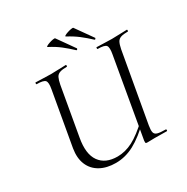

<svg xmlns="http://www.w3.org/2000/svg" viewBox="-180 -945 1082 1112"><g transform="rotate(-30 361.5 -389.5)"><path d="M281 12Q220.2 12 177.2 -12Q134.2 -36 115.6 -80.5Q97 -125 107 -186L170 -544Q178 -587 166.9 -600Q155.8 -613 109.8 -613Q107.8 -613 107.8 -619Q107.8 -625 109.8 -625Q130.4 -625 155.5 -623.5Q180.6 -622 209.2 -622Q238.8 -622 265.8 -623.5Q292.8 -625 312.4 -625Q314.6 -625 314.6 -619Q314.6 -613 312.4 -613Q281.6 -613 264.8 -607Q248 -601 240.6 -586Q233.2 -571 227.4 -542L171 -221Q152.6 -120 189.8 -67.7Q227 -15.4 307.8 -15.4Q358.8 -15.4 409.9 -41.5Q461 -67.6 530.4 -133.4L538.6 -124.6Q463.8 -51.6 404 -19.8Q344.2 12 281 12ZM498 0Q488 0 486.5 -3Q485 -6 486 -19L577 -542Q585 -585 575.2 -599Q565.4 -613 517.8 -613Q515.8 -613 515.8 -619Q515.8 -625 517.8 -625Q538.4 -625 564.4 -623.5Q590.4 -622 619 -622Q646.8 -622 673.9 -623.5Q701 -625 720.6 -625Q722.6 -625 722.6 -619Q722.6 -613 720.6 -613Q690.6 -613 673.7 -607.5Q656.8 -602 649 -587.5Q641.2 -573 635.4 -544L553.4 -81Q548.4 -52 551.8 -37Q555.2 -22 572.6 -17Q590 -12 626.6 -12Q630.6 -12 630.6 -6Q630.6 0 626.6 0Q607 0 587.5 -0.5Q568 -1 546.2 -1Q532.8 -1 521.5 -0.5Q510.2 0 498 0ZM528.8 -669Q497.2 -698.6 466.6 -722.2Q436 -745.8 395.6 -767.2Q389.8 -770 397.3 -774.7Q404.8 -779.4 418 -783.7Q431.2 -788 443 -790Q454.8 -792 457.6 -789.4Q478 -760.4 497.1 -733.8Q516.2 -707.2 537.2 -677.2Q540 -675.6 536.3 -670.4Q532.6 -665.2 528.8 -669ZM407.2 -669Q375.6 -698.6 345.2 -722.4Q314.8 -746.2 273.8 -767.2Q268 -769.8 275.6 -774.5Q283.2 -779.2 296.3 -783.6Q309.4 -788 321.3 -790Q333.2 -792 336 -789.4Q356.4 -760.4 375.5 -733.8Q394.6 -707.2 415.4 -677.2Q418.2 -675.6 414.6 -670.5Q411 -665.4 407.2 -669Z"/></g></svg>

Font: Cormorant Infant Light
Style: Italic
Weight: 300
Italic angle: -10°
Designer: Christian Thalmann (Catharsis Fonts)
Foundry: Catharsis Fonts
Version: Version 4.001